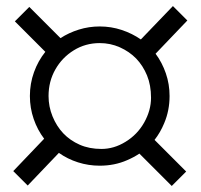

<svg xmlns="http://www.w3.org/2000/svg" viewBox="-20 -677 672 643"><path d="M72.8 -55.7 24.4 -104 127.9 -212.4Q105.5 -241.7 92.8 -278.6Q80.1 -315.4 80.1 -355.5Q80.1 -397 93.8 -435.1Q107.4 -473.1 131.8 -503.4L29.8 -605.5L78.1 -653.8L182.6 -549.3Q210.4 -567.4 244.1 -577.9Q277.8 -588.4 314 -588.4Q352.1 -588.4 387.5 -576.7Q422.9 -564.9 451.7 -544.9L559.1 -656.7L607.4 -608.4L501 -497.1Q522.9 -467.8 535.4 -431.4Q547.9 -395 547.9 -355.5Q547.9 -306.6 529.8 -264.2Q517.1 -233.4 497.6 -208.5L603.5 -102.5L555.2 -54.2L446.8 -162.6Q427.7 -149.9 405.8 -140.6Q363.8 -122.1 314 -122.1Q276.4 -122.1 241.2 -133.3Q206.1 -144.5 177.2 -165ZM319.8 -178.2Q361.8 -178.2 400.4 -202.1Q439.9 -226.1 462.9 -266.8Q485.8 -307.6 485.8 -349.6Q485.8 -391.6 472.4 -424.3Q459 -457 436 -481Q413.1 -504.4 381.3 -518.6Q349.6 -532.7 314 -532.7Q266.1 -532.7 227.1 -508.5Q188 -484.4 165.3 -444.3Q142.6 -404.3 142.6 -355.5Q142.6 -319.8 156 -287.1Q169.4 -254.4 191.9 -230.5Q214.8 -206.5 246.8 -192.4Q278.8 -178.2 319.8 -178.2Z"/></svg>

Font: Sancreek
Style: Regular
Weight: 400
Designer: Vernon Adams
Foundry: Vernon Adams
Version: Version 1.100; ttfautohint (v1.8.4.7-5d5b)